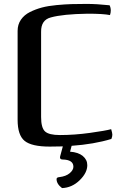

<svg xmlns="http://www.w3.org/2000/svg" viewBox="-20 -734 615 981"><path d="M338 41Q380 44 403 63Q426 82 426 110Q426 149 387 187Q348 225 297 227Q269 206 269 181Q269 172 283 171Q317 167 336 151Q355 135 355 118Q355 82 300 81Q284 81 287 66L301 14Q268 15 234 15Q142 15 106 -14Q70 -43 70 -122V-576Q70 -609 87 -633.5Q104 -658 133 -672.5Q162 -687 194 -695.5Q226 -704 269 -708Q312 -712 345 -713Q378 -714 422 -714Q475 -714 540 -707Q546 -695 546 -680Q546 -669 542 -657Q507 -664 428 -664Q301 -662 240 -645Q189 -632 190 -571V-136Q190 -81 210 -62.5Q230 -44 286 -44Q360 -44 439.5 -55Q519 -66 548 -74Q554 -54 554 -46Q554 -36 549 -24Q460 3 346 11Z"/></svg>

Font: Federant
Style: Medium
Weight: 500
Designer: Cyreal (www.cyreal.org)
Foundry: Cyreal (www.cyreal.org)
Version: Version 1.010